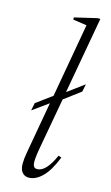

<svg xmlns="http://www.w3.org/2000/svg" viewBox="-119 -794 491 849"><g transform="rotate(15 127.0 -370.0)"><path d="M105 10Q81 10 69.5 -12Q58 -34 69 -95L111 -332L39 -280L46 -315L118 -368L178 -707L115 -716V-726L217 -750H230L167 -398L243 -454L236 -419L161 -363L117 -119Q109 -71 112 -53.5Q115 -36 131 -36Q172 -36 208 -118L222 -113Q196 -48 166 -19Q136 10 105 10Z"/></g></svg>

Font: Spectral ExtraLight
Style: Italic
Weight: 275
Italic angle: -10°
Designer: Jean-Baptiste Levee
Foundry: Production Type
Version: Version 2.001